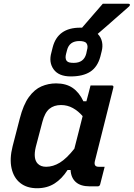

<svg xmlns="http://www.w3.org/2000/svg" viewBox="-20 -990 710 1020"><path d="M406 -843Q411 -843 416 -843Q443 -875 470 -905.5Q497 -936 526 -970H663Q669 -970 670 -965.5Q671 -961 666 -956Q642 -935 624 -919Q606 -903 588.5 -888Q571 -873 550.5 -854.5Q530 -836 499 -810Q517 -792 522 -767.5Q527 -743 520 -717L513 -689Q498 -634 459.5 -609Q421 -584 356 -584Q292 -584 265 -621.5Q238 -659 253 -711L260 -739Q287 -843 406 -843ZM402 -772Q348 -772 336 -723L331 -704Q328 -693 328.5 -683Q329 -673 335 -666Q340 -660 349.5 -658Q359 -656 372 -656Q425 -656 438 -704L442 -723Q449 -746 440 -759Q436 -766 425.5 -769Q415 -772 402 -772ZM278 -547Q331 -547 366 -523Q401 -499 423 -452H439Q444 -470 449 -489.5Q454 -509 461 -536H574Q585 -536 582 -524Q558 -427 532 -324.5Q506 -222 484 -134Q477 -104 504 -104H536Q530 -81 524 -57Q518 -33 512 -10Q509 0 499 0H457Q408 0 382.5 -23Q357 -46 355 -87H339Q309 -40 269.5 -15Q230 10 177 10Q123 10 88 -17.5Q53 -45 41.5 -95.5Q30 -146 47 -213L85 -360Q104 -434 133.5 -474.5Q163 -515 200 -531Q237 -547 278 -547ZM181 -120Q197 -104 225 -104Q262 -104 298 -126Q334 -148 375 -200Q386 -243 397 -286Q408 -329 419 -373Q396 -400 367 -416Q338 -432 304 -432Q267 -432 242.5 -412Q218 -392 205 -342L170 -209Q155 -146 181 -120Z"/></svg>

Font: Recursive Mn Lnr St SmB
Style: Italic
Weight: 600
Italic angle: -15°
Monospace: yes
Version: Version 1.079;hotconv 1.0.112;makeotfexe 2.5.65598; ttfautoh